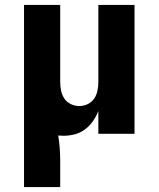

<svg xmlns="http://www.w3.org/2000/svg" viewBox="-20 -540 640 775"><path d="M77 215V-520H223V-210Q223 -192 226.5 -174.5Q230 -157 239.5 -142.5Q249 -128 265.5 -120Q282 -112 300 -112Q318 -112 334.5 -120Q351 -128 360.5 -142.5Q370 -157 373.5 -174.5Q377 -192 377 -210V-520H523V0H377V-92Q369 -71 355.5 -51.5Q342 -32 323.5 -18Q305 -4 282.5 2Q260 8 236 8Q231 8 225.5 7.5Q220 7 215 7Q219 32 221 57Q223 82 223 108V215Z"/></svg>

Font: Iosevka Heavy Extended
Style: Regular
Weight: 900
Width: 7
Monospace: yes
Designer: Belleve Invis
Foundry: Belleve Invis
Version: Version 32.5.0; ttfautohint (v1.8.4)